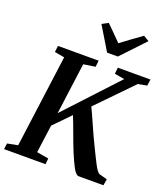

<svg xmlns="http://www.w3.org/2000/svg" viewBox="-179 -1115 1079 1236"><g transform="rotate(20 361.0 -497.0)"><path d="M-5 0 0.5 -40.5 72 -54.5 156.5 -687.5 89 -699.5 94 -743H372.5L367.5 -699.5L287 -687.5L240 -335.5L567.5 -688L499.5 -700L504 -743H727.5L721.5 -699.5L660.5 -688L429 -450Q439.5 -429 452.5 -399.8Q465.5 -370.5 479.5 -339.2Q493.5 -308 506.5 -279Q519.5 -250 530 -229.5Q548 -192.5 562.2 -163.2Q576.5 -134 587.8 -112.5Q599 -91 608.5 -77.5Q618 -64 626.5 -59L683 -43.5L675.5 0H505Q495 -1 485.2 -11.5Q475.5 -22 465.5 -40.5Q455.5 -59 444.5 -83.2Q433.5 -107.5 421.5 -136Q412 -158.5 401.5 -186.8Q391 -215 379.8 -245.2Q368.5 -275.5 357.8 -304.5Q347 -333.5 337 -357.5L228 -245.5L202 -54.5L283 -40.5L279 0ZM406 -810.5 308.5 -971.5 351 -994Q377 -969 402.5 -943.2Q428 -917.5 453 -892Q487 -918 522 -943.2Q557 -968.5 592.5 -994L631 -971L479.5 -810.5Z"/></g></svg>

Font: Merriweather 36pt SemiBold
Style: Italic
Weight: 600
Italic angle: -7.8°
Version: Version 2.101